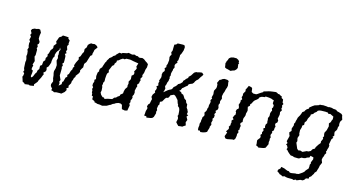

<svg xmlns="http://www.w3.org/2000/svg" viewBox="-92 -1112 3204 1720"><g transform="rotate(15 1510.0 -251.5)"><path d="M370 -396V-375L356 -359L348 -345L341 -322L343 -306L333 -290L328 -260V-244L320 -221L313 -204L300 -192L305 -170L300 -155L283 -140L291 -126L286 -118L276 -92L259 -60L255 -47L230 -17L232 -3L195 3L186 -2L168 0L148 3L143 -5L125 -14L115 -47L111 -55L117 -70L119 -90L107 -101L113 -116L106 -134L103 -190L106 -208L104 -223L98 -244L101 -263L98 -290L92 -302L99 -324L94 -337L92 -363L96 -379L86 -392L93 -423L82 -436L90 -453L78 -476L85 -491L106 -501L123 -502L144 -508L158 -504L160 -499L170 -480L166 -458L165 -443V-423L180 -397L177 -379L167 -370L175 -350L169 -337L176 -324V-274L170 -259L182 -220L176 -200L171 -186L180 -178L175 -162L173 -142L188 -133L187 -110L183 -82L188 -70L202 -82L215 -113L225 -127L228 -146L240 -162L239 -192L254 -203L257 -236L271 -252L270 -272L282 -292L278 -308L286 -319L295 -353L307 -366L312 -378L310 -396L330 -421L322 -442L327 -451L338 -482L358 -495L367 -507L396 -506L420 -504L421 -492L437 -479L434 -450L438 -443L428 -426L430 -414L437 -393L430 -378L439 -361L426 -352L436 -336L437 -326L438 -290L437 -272L427 -264L436 -244L429 -233L433 -221V-198L432 -154L449 -116L442 -101L448 -86L445 -63L468 -82L469 -104L477 -110L487 -149L500 -159L496 -176L508 -188L517 -219L527 -235L528 -251L538 -264L532 -275L542 -303L559 -337L554 -355L567 -368L578 -399L587 -413L586 -440L600 -459L604 -483L620 -499L633 -505L641 -503L663 -506L685 -495L694 -483L686 -472L673 -455L670 -438L665 -420V-405L651 -394L641 -362L632 -332L616 -310V-278L606 -263L596 -244L599 -234L594 -219L570 -187L571 -178L560 -163L556 -143L550 -135L548 -112L532 -85L536 -68L519 -59L525 -43L513 -22L487 0L473 -1L441 0L420 5L412 -1L391 -7L397 -20L379 -42L377 -59L388 -86L384 -104L381 -112L378 -140L373 -161L372 -178L380 -206L382 -236L375 -259L370 -275L376 -300L370 -320L373 -329L371 -362L379 -377Z M904 1 868 10 846 6 822 5 811 1 793 -3V-11L769 -22L768 -28V-49L756 -53L754 -75L749 -82V-100L743 -112L748 -129L738 -142V-161L745 -180L742 -197L754 -206L749 -233L753 -267L763 -281L761 -291L764 -305L780 -323L783 -335L790 -355L795 -371L802 -380L805 -392L818 -412L820 -418L841 -434L850 -446L867 -456L871 -464L896 -489L917 -487L923 -494L963 -502L976 -509L1010 -502L1028 -507H1035L1046 -501H1064L1073 -494L1084 -492L1106 -496L1123 -490L1144 -474L1157 -466L1169 -455L1168 -426L1160 -403L1156 -374L1151 -359L1146 -349L1150 -334L1137 -312L1143 -298L1137 -283V-271L1122 -253L1128 -239L1122 -224L1119 -209L1116 -195L1120 -181L1118 -161L1108 -142L1113 -135L1111 -120L1101 -96L1107 -90L1099 -72L1107 -57L1103 -37L1098 -7L1076 -1L1048 -6L1045 -15L1038 -44L1023 -52H1004L982 -44L969 -35L956 -30L940 -17L933 -15L911 -2ZM873 -54 900 -63 941 -71 955 -88 970 -93 980 -104 998 -116 1000 -128 1021 -145 1023 -166 1029 -188 1044 -210 1042 -225 1046 -242 1042 -261 1049 -273 1056 -287 1055 -299 1054 -319 1069 -330 1073 -348 1066 -361 1078 -382 1082 -394 1074 -408 1084 -440 1035 -448 1012 -453 1003 -454 970 -453 956 -444 940 -446 921 -434 906 -421 892 -415V-401L879 -383L878 -370L863 -358L858 -345L848 -321L844 -315L849 -294L839 -283L835 -269L832 -233L833 -207L824 -190L826 -178L821 -169L827 -150L829 -120L825 -101L835 -82L853 -65H866Z M1279 10 1276 -1 1254 -3 1257 -15 1259 -46 1263 -58 1267 -75 1258 -89 1265 -109 1276 -120 1281 -147 1285 -163 1275 -181 1278 -195 1281 -205 1297 -227 1291 -240 1298 -252 1302 -271 1293 -284 1308 -295 1303 -316 1308 -332 1303 -342 1308 -352 1315 -374 1314 -391 1312 -399 1316 -419 1329 -435 1328 -448 1322 -459 1335 -473 1332 -486 1339 -504 1341 -523 1343 -538 1341 -555 1339 -563 1341 -577 1351 -592 1343 -614 1350 -627 1351 -637V-655L1352 -686L1368 -692L1378 -704L1391 -705L1430 -706L1444 -702L1449 -685L1446 -657L1435 -625L1426 -609V-593L1424 -579L1423 -561L1415 -548L1421 -537L1407 -522L1402 -509L1407 -487L1398 -471L1399 -463L1393 -443L1390 -426L1392 -410L1386 -396L1390 -384L1387 -372L1386 -358L1379 -343L1375 -322L1368 -306L1372 -294L1376 -286L1372 -266L1366 -248L1382 -261L1399 -275L1411 -283L1430 -292L1438 -302L1444 -317L1460 -330L1470 -342L1476 -353L1494 -363L1511 -381L1513 -394L1526 -406L1531 -415L1549 -430L1550 -441L1568 -458L1587 -488L1592 -492L1606 -500L1613 -499L1640 -506L1657 -508L1673 -495L1667 -482L1655 -466L1638 -438L1629 -432L1617 -417L1610 -402L1599 -390L1576 -381L1565 -372L1564 -363L1545 -348L1531 -335L1521 -328L1512 -308L1501 -298L1521 -291L1527 -280L1545 -273L1556 -257L1564 -243L1582 -231L1587 -217L1590 -210L1602 -199L1603 -185L1605 -169L1616 -154L1619 -145L1625 -134L1621 -113L1636 -107L1624 -92L1636 -70L1639 -64L1630 -41L1638 -13L1623 -4L1608 7L1604 5L1575 9L1561 -5L1548 -20L1555 -51L1552 -66L1545 -77L1550 -87L1549 -104L1548 -118L1546 -133L1540 -150L1524 -164L1525 -173L1517 -186L1511 -204L1508 -214L1496 -227L1493 -231L1478 -246L1465 -252L1450 -245L1436 -239L1428 -220L1421 -211L1404 -207L1394 -194L1388 -183L1378 -166L1360 -158L1361 -132L1354 -124L1349 -93L1355 -79L1350 -63L1353 -50L1342 -13L1331 -1L1317 4Z M1874 -596 1864 -598 1855 -600 1843 -607 1842 -616 1840 -629 1837 -646 1842 -654V-662L1848 -672L1851 -679L1856 -694L1871 -706L1883 -709L1892 -712H1923L1940 -703L1951 -692L1949 -682L1956 -675L1950 -663L1952 -653L1953 -643L1955 -631L1951 -624L1947 -616L1934 -603L1923 -599L1916 -597L1909 -594L1900 -589L1883 -593ZM1779 10 1772 -1 1755 0 1752 -20 1756 -50 1753 -57 1760 -80V-95L1763 -108L1764 -124L1775 -138L1776 -149L1770 -168L1781 -184L1785 -195L1787 -213L1792 -222V-243L1797 -262L1799 -275L1793 -289L1804 -307L1797 -317L1800 -328L1805 -348L1803 -362L1802 -379L1808 -391L1816 -406L1818 -419L1817 -442L1810 -454L1825 -486L1836 -490L1851 -501L1867 -506L1894 -504L1907 -497L1906 -485L1911 -455L1907 -434L1902 -423L1898 -406L1895 -393L1889 -379L1885 -359L1883 -351L1889 -328L1883 -313L1879 -302L1882 -285L1875 -271V-260L1881 -241L1878 -225L1862 -208L1869 -195L1858 -177L1865 -169L1864 -147L1853 -132L1859 -122L1856 -110L1852 -95L1858 -79L1848 -56L1850 -50L1840 -18L1838 -8L1825 0L1803 7Z M2072 -460 2086 -488 2092 -502 2119 -496 2127 -487 2131 -456 2148 -446H2175L2186 -452L2212 -470L2231 -481L2232 -488L2260 -496L2276 -501L2289 -504L2308 -507L2340 -511L2350 -509L2367 -499L2373 -502L2381 -496L2405 -484L2402 -474L2420 -464L2422 -449L2423 -436L2434 -425L2425 -410L2430 -394L2426 -382L2435 -366L2423 -348L2426 -328L2425 -319L2418 -285L2427 -269L2423 -250L2411 -241L2409 -226L2418 -210L2413 -199L2412 -175L2399 -163L2403 -149L2395 -133L2394 -124L2401 -105L2396 -94L2398 -79L2395 -61L2398 -43L2386 -17L2380 -5L2366 1L2353 4L2318 10L2305 0L2293 -4L2294 -18L2290 -49L2294 -57L2309 -76L2313 -87L2306 -105L2317 -117L2314 -132L2323 -148L2316 -168L2330 -176L2326 -190L2328 -208L2338 -222L2335 -236V-253L2332 -268L2341 -288L2340 -315L2345 -331L2351 -341L2344 -360L2352 -372L2353 -391L2340 -406L2341 -423L2342 -435L2326 -439L2318 -443L2296 -447L2261 -449L2259 -442L2237 -439L2224 -435L2210 -426L2205 -413L2192 -401L2177 -390L2167 -377L2156 -355L2147 -347L2148 -333L2132 -318L2139 -286L2137 -274L2132 -257V-239L2128 -226L2121 -210L2120 -192L2122 -175L2109 -164L2105 -152L2115 -137L2111 -115L2113 -103L2104 -94L2110 -71L2102 -60L2103 -41L2098 -14L2088 0H2071L2059 3L2029 9L2013 8L2006 1L1999 -11L2013 -48L2000 -56L2016 -79L2019 -91L2013 -102L2025 -120L2023 -131L2027 -144L2023 -162L2038 -178L2026 -189L2035 -212L2044 -222L2043 -243L2037 -252L2043 -271L2056 -281V-295L2048 -316L2052 -326L2058 -346L2054 -354L2066 -371L2056 -388L2062 -402L2061 -422L2064 -427L2077 -450Z M2684 204H2643L2619 201L2616 197L2592 203L2575 193H2567L2550 179L2537 171L2540 155L2557 140L2561 124L2591 130L2607 137L2622 143L2637 144L2648 154H2664L2699 148L2707 149L2728 145L2747 132L2760 123L2773 111L2778 101L2787 90L2801 75L2803 54L2802 39L2809 25L2806 16L2819 -15L2817 -33L2788 -40L2783 -23L2761 -16L2752 -9L2736 -4L2714 -3L2696 9L2687 11L2650 10L2633 4L2616 3L2608 -3L2598 -11L2586 -22L2574 -36L2565 -41L2571 -55L2561 -75L2550 -81L2560 -97L2548 -111L2552 -127L2556 -142L2561 -163L2555 -176L2550 -194L2566 -211L2562 -233L2573 -264L2571 -279L2579 -294L2580 -306L2585 -322L2589 -340L2599 -358L2603 -364L2611 -383L2616 -399L2632 -410L2637 -421L2647 -433L2665 -445V-455L2678 -465L2689 -474L2707 -486L2718 -489L2745 -498L2750 -504L2771 -505L2779 -507L2812 -505L2829 -502L2839 -505L2861 -504L2878 -499H2885L2903 -497L2916 -487L2933 -483L2959 -474L2969 -463L2971 -450L2979 -425L2967 -407L2964 -396L2963 -380L2966 -367L2959 -350L2958 -332L2955 -323L2942 -304V-292L2947 -269L2934 -255L2944 -248L2931 -233L2928 -219L2925 -202L2921 -183L2927 -172L2925 -152L2919 -136L2917 -121L2912 -115L2918 -99L2906 -80V-71L2897 -51L2894 -32L2896 -27L2904 -6L2890 26L2889 37L2885 52L2879 70L2878 79L2861 99L2860 107L2848 125L2842 136L2826 148L2825 162L2801 166L2790 182L2777 191L2755 192L2741 198L2723 205L2717 200L2696 209ZM2745 -72H2758L2779 -82L2791 -102L2809 -112L2813 -127L2831 -155L2847 -174L2845 -188L2858 -216L2852 -227L2860 -240L2856 -257L2855 -272L2869 -299L2878 -337L2872 -363L2885 -378L2890 -396L2896 -407L2895 -432L2862 -448L2846 -444L2838 -454L2815 -456L2774 -455L2758 -452L2746 -446L2739 -434L2722 -421L2714 -408L2695 -398L2694 -384L2679 -356L2673 -332L2660 -315L2661 -292L2647 -283L2646 -264L2638 -238L2639 -206L2644 -193L2634 -164L2640 -136L2635 -121L2648 -90L2657 -69L2671 -58L2686 -62L2709 -55Z"/></g></svg>

Font: Winky Rough Light
Style: Italic
Weight: 300
Italic angle: -8.97852°
Designer: Simon Atzbach
Foundry: typofactur
Version: Version 1.206; ttfautohint (v1.8.4.7-5d5b)